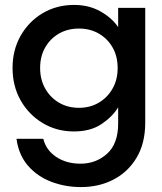

<svg xmlns="http://www.w3.org/2000/svg" viewBox="-20 -528 660 780"><path d="M309 232Q245 232 188.5 210.5Q132 189 94 145.5Q56 102 47 36H156Q167 82 208.5 109.5Q250 137 307 137Q370 137 415 96.5Q460 56 460 -26V-92Q437 -54 392.5 -24Q348 6 280 6Q210 6 153.5 -28Q97 -62 64 -120Q31 -178 31 -252Q31 -325 64 -383Q97 -441 153.5 -474.5Q210 -508 281 -508Q341 -508 387.5 -482Q434 -456 460 -418V-496H570V-30Q570 54 535 112.5Q500 171 441 201.5Q382 232 309 232ZM301 -90Q346 -90 381.5 -111Q417 -132 437.5 -168.5Q458 -205 458 -251Q458 -299 437.5 -335Q417 -371 381.5 -391.5Q346 -412 301 -412Q255 -412 219.5 -391.5Q184 -371 163.5 -335Q143 -299 143 -252Q143 -205 163.5 -168.5Q184 -132 219.5 -111Q255 -90 301 -90Z"/></svg>

Font: HostGroteskMedium
Style: Regular
Weight: 500
Designer: Doukan Karapınar based on Poppins by Indian Type Foundry, Jonny Pinhorn
Foundry: Element Type
Version: Version 1.001; ttfautohint (v1.8.4.7-5d5b)